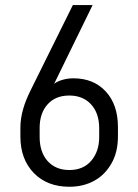

<svg xmlns="http://www.w3.org/2000/svg" viewBox="-20 -710 533 740"><path d="M110.4 -43Q58.6 -96.7 58.6 -183.6V-217.8Q58.6 -252.9 69.3 -290Q74.2 -307.6 82 -326.7Q89.8 -345.7 99.6 -365.2L260.7 -690.4H336.9L188.5 -386.7Q194.3 -391.6 202.6 -395.5Q210.9 -399.4 220.7 -402.3Q241.2 -408.2 262.7 -408.2Q340.8 -408.2 387.7 -357.4Q434.6 -306.6 434.6 -219.7V-185.5Q434.6 -124 410.2 -81.1Q384.8 -36.1 343.8 -13.7Q301.8 9.8 247.1 9.8Q162.1 9.8 110.4 -43ZM331.1 -89.8Q362.3 -126 362.3 -181.6V-215.8Q362.3 -273.4 331.1 -307.6Q299.8 -341.8 247.1 -341.8Q194.3 -341.8 164.1 -308.6Q132.8 -274.4 132.8 -216.8V-182.6Q132.8 -124 163.1 -89.8Q194.3 -54.7 247.1 -54.7Q300.8 -54.7 331.1 -89.8Z"/></svg>

Font: Dinish
Style: Regular
Weight: 400
Designer: Bert Driehuis
Foundry: Playbeing
Version: Version 3.006; git-39231f3c-release